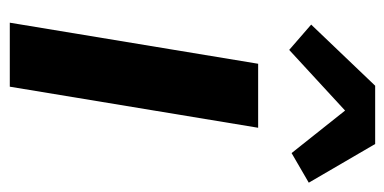

<svg xmlns="http://www.w3.org/2000/svg" viewBox="-222 -584 805 402"><g transform="rotate(90 181.0 -382.5)"><path d="M27 0 113 -520H247L161 0ZM84 -585 31 -631 159 -765H281L362 -626L300 -590L211 -702Z"/></g></svg>

Font: Iosevka Aile Extrabold
Style: Italic
Weight: 800
Italic angle: -9°
Designer: Belleve Invis
Foundry: Belleve Invis
Version: Version 31.1.0; ttfautohint (v1.8.4)